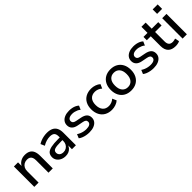

<svg xmlns="http://www.w3.org/2000/svg" viewBox="276 -1982 3263 3263"><g transform="rotate(-45 1907.5 -350.5)"><path d="M74 0V-490H173V-386H165Q187 -441 234.5 -470Q282 -499 342 -499Q402 -499 441 -477.5Q480 -456 499 -412Q518 -368 518 -301V0H415V-295Q415 -336 404.5 -362.5Q394 -389 371.5 -402.5Q349 -416 314 -416Q273 -416 242 -398Q211 -380 194 -348.5Q177 -317 177 -276V0Z M824 9Q772 9 731 -11Q690 -31 666.5 -65.5Q643 -100 643 -142Q643 -197 671.5 -228.5Q700 -260 764.5 -274Q829 -288 936 -288H989V-224H938Q884 -224 847 -220.5Q810 -217 787.5 -208.5Q765 -200 755 -185Q745 -170 745 -148Q745 -111 771.5 -88Q798 -65 844 -65Q882 -65 911 -83Q940 -101 957 -131Q974 -161 974 -200V-314Q974 -370 948.5 -394.5Q923 -419 866 -419Q824 -419 781.5 -406.5Q739 -394 695 -367L663 -440Q691 -458 725.5 -471.5Q760 -485 798 -492Q836 -499 872 -499Q939 -499 983.5 -478Q1028 -457 1051 -414Q1074 -371 1074 -303V0H979V-108H985Q976 -73 953.5 -46.5Q931 -20 898.5 -5.5Q866 9 824 9Z M1394 9Q1354 9 1316.5 2Q1279 -5 1247 -18Q1215 -31 1192 -50L1221 -120Q1246 -103 1275 -91Q1304 -79 1334.5 -73Q1365 -67 1395 -67Q1449 -67 1477 -85Q1505 -103 1505 -135Q1505 -161 1487.5 -175.5Q1470 -190 1432 -197L1334 -216Q1270 -228 1237.5 -262Q1205 -296 1205 -348Q1205 -394 1230 -428Q1255 -462 1300.5 -480.5Q1346 -499 1407 -499Q1442 -499 1475.5 -492.5Q1509 -486 1538 -472.5Q1567 -459 1588 -439L1557 -369Q1538 -387 1512.5 -398.5Q1487 -410 1460.5 -416.5Q1434 -423 1408 -423Q1354 -423 1327 -404Q1300 -385 1300 -352Q1300 -327 1316 -312Q1332 -297 1367 -290L1464 -271Q1532 -258 1565.5 -226Q1599 -194 1599 -140Q1599 -94 1573.5 -60.5Q1548 -27 1502 -9Q1456 9 1394 9Z M1935 9Q1860 9 1804.5 -22.5Q1749 -54 1719 -112Q1689 -170 1689 -247Q1689 -325 1719 -381.5Q1749 -438 1804.5 -468.5Q1860 -499 1936 -499Q1983 -499 2028.5 -483Q2074 -467 2104 -439L2071 -365Q2043 -391 2009 -403.5Q1975 -416 1944 -416Q1872 -416 1833 -372Q1794 -328 1794 -246Q1794 -165 1833 -119.5Q1872 -74 1944 -74Q1975 -74 2009 -86.5Q2043 -99 2070 -124L2103 -50Q2074 -23 2028 -7Q1982 9 1935 9Z M2400 9Q2326 9 2271.5 -22Q2217 -53 2187 -110.5Q2157 -168 2157 -245Q2157 -323 2187 -380Q2217 -437 2271.5 -468Q2326 -499 2400 -499Q2474 -499 2528.5 -468Q2583 -437 2613 -380Q2643 -323 2643 -245Q2643 -168 2613 -110.5Q2583 -53 2528.5 -22Q2474 9 2400 9ZM2400 -72Q2464 -72 2502 -117Q2540 -162 2540 -246Q2540 -329 2502 -373Q2464 -417 2400 -417Q2336 -417 2298 -373Q2260 -329 2260 -246Q2260 -162 2298 -117Q2336 -72 2400 -72Z M2938 9Q2898 9 2860.5 2Q2823 -5 2791 -18Q2759 -31 2736 -50L2765 -120Q2790 -103 2819 -91Q2848 -79 2878.5 -73Q2909 -67 2939 -67Q2993 -67 3021 -85Q3049 -103 3049 -135Q3049 -161 3031.5 -175.5Q3014 -190 2976 -197L2878 -216Q2814 -228 2781.5 -262Q2749 -296 2749 -348Q2749 -394 2774 -428Q2799 -462 2844.5 -480.5Q2890 -499 2951 -499Q2986 -499 3019.5 -492.5Q3053 -486 3082 -472.5Q3111 -459 3132 -439L3101 -369Q3082 -387 3056.5 -398.5Q3031 -410 3004.5 -416.5Q2978 -423 2952 -423Q2898 -423 2871 -404Q2844 -385 2844 -352Q2844 -327 2860 -312Q2876 -297 2911 -290L3008 -271Q3076 -258 3109.5 -226Q3143 -194 3143 -140Q3143 -94 3117.5 -60.5Q3092 -27 3046 -9Q3000 9 2938 9Z M3468 9Q3375 9 3329 -38.5Q3283 -86 3283 -176V-410H3188V-490H3285V-636H3386V-490H3543V-410H3387V-183Q3387 -131 3409.5 -104Q3432 -77 3483 -77Q3500 -77 3516 -81Q3532 -85 3548 -90L3564 -12Q3547 -2 3520 3.5Q3493 9 3468 9Z M3629 -603V-710H3749V-603ZM3638 0V-490H3741V0Z"/></g></svg>

Font: Nunito Sans 11pt SemiBold
Style: Regular
Weight: 600
Version: Version 3.101;gftools[0.9.27]